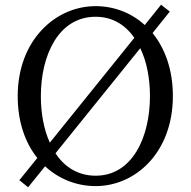

<svg xmlns="http://www.w3.org/2000/svg" viewBox="-20 -772 809 813"><path d="M574 -568C602 -510 615 -438 615 -365C615 -192 541 -28 385 -28C310 -28 253 -65 215 -123ZM191 -168C165 -225 153 -294 153 -365C153 -537 227 -701 385 -701C457 -701 511 -666 549 -612ZM699 -723 662 -752 593 -666C535 -719 461 -746 385 -746C214 -746 55 -601 55 -365C55 -255 87 -167 138 -103L62 -9L99 21L171 -68C230 -13 306 16 385 16C555 16 712 -128 712 -365C712 -478 678 -568 626 -632Z"/></svg>

Font: Source Han Serif AKR9
Style: Regular
Weight: 400
Designer: Ryoko NISHIZUKA 西塚涼子 (kana & ideographs); Frank Grießhammer (Latin, Greek & Cyrillic); Sandoll Communications 산돌커뮤니케이션, 
Foundry: Adobe Systems Incorporated
Version: Version 1.005;hotconv 1.0.107;makeotfexe 2.5.65593